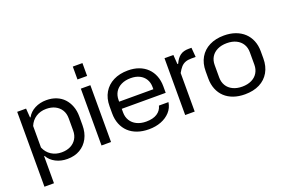

<svg xmlns="http://www.w3.org/2000/svg" viewBox="-111 -1114 2482 1667"><g transform="rotate(-20 1130.5 -281.0)"><path d="M57 167V-525H139L145 -441H150Q174 -485 221.5 -509.5Q269 -534 328 -534Q379 -534 420 -517.5Q461 -501 489.5 -470.5Q518 -440 534 -397.5Q550 -355 550 -303V-223Q550 -153 522.5 -101Q495 -49 445.5 -20Q396 9 328 9Q269 9 221.5 -15.5Q174 -40 150 -83H145V167ZM301 -62Q348 -62 383 -79.5Q418 -97 438 -129.5Q458 -162 458 -206V-318Q458 -364 438 -396Q418 -428 383 -445.5Q348 -463 301 -463Q247 -463 206 -436.5Q165 -410 145 -362V-163Q165 -115 206 -88.5Q247 -62 301 -62Z M645 0V-525H733V0ZM645 -610V-729H734V-610Z M1082 9Q1023 9 976 -7.5Q929 -24 896 -55Q863 -86 845 -130.5Q827 -175 827 -230V-296Q827 -369 858.5 -422.5Q890 -476 947.5 -505Q1005 -534 1082 -534Q1138 -534 1182.5 -517.5Q1227 -501 1259 -470Q1291 -439 1308 -395.5Q1325 -352 1325 -299V-239H905V-305H1248L1235 -287V-325Q1235 -367 1216 -398Q1197 -429 1163 -446Q1129 -463 1082 -463Q1032 -463 995 -445Q958 -427 938.5 -395Q919 -363 919 -320V-205Q919 -163 939 -130.5Q959 -98 996 -80Q1033 -62 1082 -62Q1145 -62 1183 -86.5Q1221 -111 1232 -155H1320Q1312 -103 1278.5 -66.5Q1245 -30 1194.5 -10.5Q1144 9 1082 9Z M1418 0V-525H1500L1506 -439H1513Q1534 -486 1564 -508Q1594 -530 1642 -530H1669L1676 -443H1636Q1603 -443 1580 -434Q1557 -425 1540 -406Q1523 -387 1506 -356V0Z M1969 9Q1911 9 1864 -7.5Q1817 -24 1784 -55Q1751 -86 1733 -130.5Q1715 -175 1715 -230V-296Q1715 -369 1746 -422.5Q1777 -476 1834.5 -505Q1892 -534 1969 -534Q2028 -534 2075 -517Q2122 -500 2155 -469Q2188 -438 2206 -394Q2224 -350 2224 -296V-230Q2224 -157 2193 -103Q2162 -49 2105 -20Q2048 9 1969 9ZM1969 -62Q2019 -62 2056 -80Q2093 -98 2112.5 -130.5Q2132 -163 2132 -205V-320Q2132 -363 2112.5 -395Q2093 -427 2056.5 -445Q2020 -463 1970 -463Q1920 -463 1883 -445Q1846 -427 1826.5 -395Q1807 -363 1807 -320V-205Q1807 -163 1826.5 -130.5Q1846 -98 1883 -80Q1920 -62 1969 -62Z"/></g></svg>

Font: Hubot Sans Condensed ExtraLight
Style: Regular
Weight: 400
Version: Version 2.000